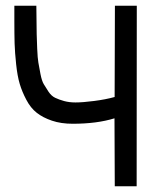

<svg xmlns="http://www.w3.org/2000/svg" viewBox="-20 -653 558 673"><path d="M459.5 -632.8Q459.5 -527.3 459.2 -316.4Q459 -105.5 459 0H382.3L381.3 -238.3Q319.8 -219.2 234.9 -219.2Q193.8 -219.2 162.1 -230Q130.4 -240.7 108.9 -257.6Q87.4 -274.4 72.3 -303.2Q57.1 -332 49.1 -359.1Q41 -386.2 36.6 -427.5Q32.2 -468.8 31.2 -500.5Q30.3 -532.2 30.3 -579.6V-622.1V-632.8H107.4Q107.4 -618.7 107.9 -591.3Q108.4 -552.2 108.6 -533.2Q108.9 -514.2 110.4 -481.7Q111.8 -449.2 114.5 -433.6Q117.2 -418 121.8 -393.8Q126.5 -369.6 133.3 -358.2Q140.1 -346.7 150.1 -331.5Q160.2 -316.4 173.6 -310.1Q187 -303.7 204.8 -298.8Q222.7 -293.9 244.6 -293.9Q270 -293.9 310.1 -299.1Q350.1 -304.2 381.8 -313L382.8 -632.8Z"/></svg>

Font: Fantasque Sans Mono
Style: Regular
Weight: 400
Monospace: yes
Designer: Jany Belluz
Version: Version 1.8.0 ; ttfautohint (v1.8.2)